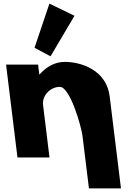

<svg xmlns="http://www.w3.org/2000/svg" viewBox="-20 -870 744 1061"><path d="M170.8 -605.9 259.3 -558.9 391.7 -782.8 253.1 -850ZM76.5 0H253.5L217.9 -290C211.6 -341 257.6 -390 310.6 -390C367.6 -390 429.6 -170 435.9 -119L471.5 171H648.5L586 -338C568.4 -481 431.7 -528 337.7 -528C281.7 -528 234.2 -499 199.1 -459H197.1L190.5 -513H13.5Z"/></svg>

Font: Hussar
Style: BdOpOblOne
Weight: 700
Foundry: Cannot Into Space Fonts
Version: Version 2.00